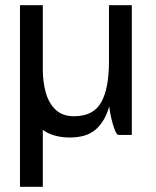

<svg xmlns="http://www.w3.org/2000/svg" viewBox="-20 -520 600 740"><path d="M145 -251Q145 -204 156.5 -163Q168 -122 194.5 -97Q221 -72 265 -72Q340 -72 370 -125.5Q400 -179 400 -283V-500H488V0H437Q430 0 422.5 -19Q415 -38 409 -64Q403 -90 401 -110Q385 -53 349.5 -21.5Q314 10 249 10Q187 10 145 -19V200H57V-500H145Z"/></svg>

Font: Haskoy Medium
Style: Regular
Weight: 500
Designer: Ertekin Erdin
Foundry: Ertekin Erdin
Version: Version 1.500; ttfautohint (v1.8.3)